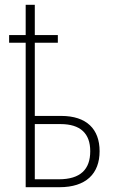

<svg xmlns="http://www.w3.org/2000/svg" viewBox="-20 -780 479 800"><path d="M125 -760H87V-634H18V-602H87V0H228C338 0 395 -56 395 -150C395 -242 341 -297 235 -297H125V-602H221V-634H125ZM232 -263C315 -263 356 -224 356 -150C356 -75 316 -33 225 -33H125V-263Z"/></svg>

Font: Noto Sans Condensed ExtraLight
Style: Regular
Weight: 200
Width: 3
Designer: Monotype Design Team
Foundry: Monotype Imaging Inc.
Version: Version 2.013